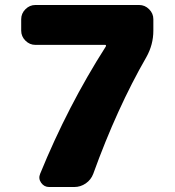

<svg xmlns="http://www.w3.org/2000/svg" viewBox="-20 -750 700 770"><path d="M538 -730Q561 -730 578 -713Q595 -696 595 -673V-627Q595 -571 567 -521Q449 -316 354 -53Q345 -29 324 -14.5Q303 0 278 0H177Q157 0 145 -17Q133 -34 141 -53Q252 -325 404 -563Q405 -564 405 -568Q405 -570 402 -570H122Q99 -570 82 -587Q65 -604 65 -627V-673Q65 -696 82 -713Q99 -730 122 -730Z"/></svg>

Font: Rounded Mplus 1c Black
Style: Regular
Weight: 900
Version: Version 1.059.20150529